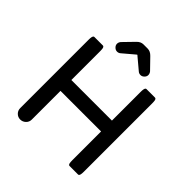

<svg xmlns="http://www.w3.org/2000/svg" viewBox="-229 -1024 1196 1196"><g transform="rotate(45 368.5 -426.0)"><path d="M88.4 -39.1V-641.6Q88.4 -669.9 95.2 -676.3Q97.7 -679.2 101.6 -679.2H176.8Q180.7 -679.2 183.6 -676Q186.5 -672.9 188 -667Q189.9 -656.7 189.9 -641.6V-388.2H547.4V-641.6Q547.4 -669.9 554.2 -676.3Q556.6 -679.2 560.5 -679.2H635.7Q639.6 -679.2 642.6 -676Q645.5 -672.9 647 -667Q648.9 -656.7 648.9 -641.6V-39.1Q648.9 -10.7 642.1 -4.4Q639.6 -1.5 635.7 -1.5H560.5Q556.6 -1.5 553.7 -4.6Q550.8 -7.8 549.3 -13.7Q547.4 -23.9 547.4 -39.1V-292.5H189.9V-39.1Q189.9 -18.1 174.6 -3.4Q159.2 11.2 138.4 11.2Q117.7 11.2 103 -3.4Q88.4 -18.1 88.4 -39.1ZM240.2 -772.9Q308.1 -843.3 308.6 -843.3Q327.6 -862.8 350.6 -862.8H387.7Q411.6 -862.8 431.6 -841.8L498.5 -772.9Q507.3 -761.7 507.3 -748.8Q507.3 -735.8 496.6 -725.1Q485.8 -714.4 472.4 -714.4Q459 -714.4 449.7 -722.7L373 -787.1Q372.6 -788.1 371.8 -788.8Q371.1 -789.6 369.9 -789.6Q368.7 -789.6 368.2 -789.6Q366.7 -789.1 364.7 -787.1L288.6 -722.7Q279.3 -714.4 265.9 -714.4Q252.4 -714.4 241.7 -725.1Q231 -735.8 231 -748.8Q231 -761.7 240.2 -772.9Z"/></g></svg>

Font: YuPearl-Medium
Style: Medium
Weight: 500
Designer: Max Yao
Foundry: Max-Everyday
Version: Version 1.011; ttfautohint (v1.8.3)